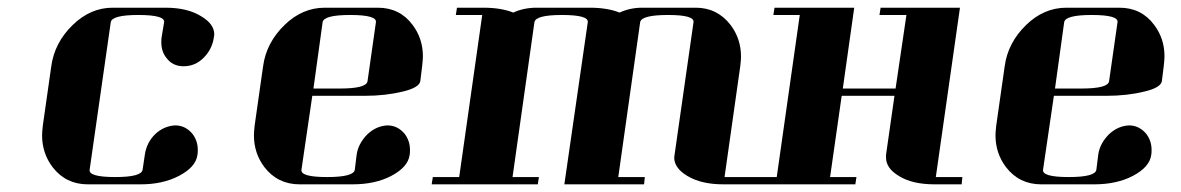

<svg xmlns="http://www.w3.org/2000/svg" viewBox="-20 -481 3082 501"><path d="M89.8 -127.9Q89.8 -136.2 91.8 -153.8L113.8 -308.1Q122.1 -369.6 169.9 -416Q216.3 -460.9 273.9 -460.9H412.1Q469.7 -460.9 505.9 -438Q539.1 -418 539.1 -391.1Q539.1 -390.1 538.6 -387.5Q538.1 -384.8 538.1 -383.8Q533.7 -352.5 511.2 -330.1Q489.3 -308.1 459 -308.1Q430.2 -308.1 414.1 -330.1Q400.9 -346.7 400.9 -371.1Q400.9 -379.9 401.9 -384.8L408.2 -422.9Q411.1 -441.9 340.8 -441.9Q272 -441.9 269 -422.9L213.9 -38.1Q210.9 -19 280.8 -19Q349.1 -19 352.1 -38.1L357.9 -77.1Q362.3 -108.4 384.8 -130.9Q407.7 -152.3 437 -153.8Q464.4 -153.8 482.9 -130.9Q496.1 -112.8 496.1 -89.8Q496.1 -80.1 495.1 -76.2Q490.7 -44.9 446.8 -22Q404.8 0 347.2 0H209Q151.9 0 117.2 -44.9Q89.8 -81.1 89.8 -127.9Z M642.6 -127.9Q642.6 -136.2 644.5 -153.8L666.5 -308.1Q674.8 -369.6 722.7 -416Q769 -460.9 827.6 -460.9H965.8Q1023.4 -460.9 1056.6 -416Q1083.5 -380.4 1083.5 -334Q1083.5 -325.7 1081.5 -308.1L1076.7 -269Q1073.7 -252.4 1031.7 -242.2Q985.8 -231 932.6 -231H794.9L766.6 -38.1Q763.7 -19 833.5 -19Q902.8 -19 905.8 -38.1L910.6 -77.1Q914.6 -106.4 939 -130.9Q961.9 -152.3 990.7 -153.8Q1018.1 -153.8 1036.6 -130.9Q1049.8 -112.8 1049.8 -89.8Q1049.8 -80.1 1048.8 -76.2Q1044.4 -44.9 1001 -22Q959 0 899.9 0H761.7Q704.6 0 669.9 -44.9Q642.6 -81.1 642.6 -127.9ZM797.9 -250H866.7Q936 -250 939 -269L960.9 -422.9Q963.9 -441.9 893.6 -441.9Q824.7 -441.9 821.8 -422.9Z M1106.4 0 1109.4 -19H1178.2L1238.3 -441.9H1169.4L1172.4 -460.9H1241.2Q1287.6 -460.9 1319.3 -448.2Q1346.7 -460.9 1380.4 -460.9H1518.6Q1564.9 -460.9 1596.7 -448.2Q1624 -460.9 1656.2 -460.9H1795.4Q1851.6 -460.9 1886.2 -416Q1913.6 -379.9 1913.6 -333Q1913.6 -325.7 1911.6 -308.1L1870.6 -19H1939.5L1937.5 0H1867.7Q1809.6 0 1773.4 -22Q1739.3 -42.5 1739.3 -69.8Q1739.3 -70.8 1739.7 -73.5Q1740.2 -76.2 1740.2 -77.1L1789.6 -422.9Q1792.5 -441.9 1723.6 -441.9Q1653.3 -441.9 1650.4 -422.9L1593.3 -19H1662.6L1660.6 0H1452.6L1513.7 -422.9Q1516.6 -441.9 1446.3 -441.9Q1377.4 -441.9 1374.5 -422.9L1317.4 -19H1386.2L1383.3 0Z M1935.1 0 1938 -19H2006.8L2066.9 -441.9H1998L2001 -460.9H2209L2179.2 -250H2316.9L2345.2 -441.9H2274.9L2277.8 -460.9H2484.9L2421.9 -19H2491.2L2489.3 0H2418.9Q2359.9 0 2325.2 -22Q2292 -42 2292 -69.8V-77.1L2314 -231H2176.3L2146 -19H2214.8L2211.9 0Z M2577.6 -127.9Q2577.6 -136.2 2579.6 -153.8L2601.6 -308.1Q2609.9 -369.6 2657.7 -416Q2704.1 -460.9 2762.7 -460.9H2900.9Q2958.5 -460.9 2991.7 -416Q3018.6 -380.4 3018.6 -334Q3018.6 -325.7 3016.6 -308.1L3011.7 -269Q3008.8 -252.4 2966.8 -242.2Q2920.9 -231 2867.7 -231H2730L2701.7 -38.1Q2698.7 -19 2768.6 -19Q2837.9 -19 2840.8 -38.1L2845.7 -77.1Q2849.6 -106.4 2874 -130.9Q2897 -152.3 2925.8 -153.8Q2953.1 -153.8 2971.7 -130.9Q2984.9 -112.8 2984.9 -89.8Q2984.9 -80.1 2983.9 -76.2Q2979.5 -44.9 2936 -22Q2894 0 2835 0H2696.8Q2639.6 0 2605 -44.9Q2577.6 -81.1 2577.6 -127.9ZM2732.9 -250H2801.8Q2871.1 -250 2874 -269L2896 -422.9Q2898.9 -441.9 2828.6 -441.9Q2759.8 -441.9 2756.8 -422.9Z"/></svg>

Font: Hjet
Style: Italic
Weight: 400
Designer: T. Christopher White
Version: Version 1.2